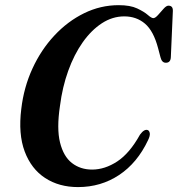

<svg xmlns="http://www.w3.org/2000/svg" viewBox="-20 -732 706 762"><path d="M567 -215.5Q573 -212.5 574.5 -202.8Q576 -193 567.5 -175.5Q525 -85.5 452.8 -37.5Q380.5 10.5 289.5 10.5Q214.5 10.5 159.2 -25.5Q104 -61.5 78 -130.8Q52 -200 64.5 -300Q74.5 -385.5 108.8 -460Q143 -534.5 195.8 -591Q248.5 -647.5 313.8 -679.5Q379 -711.5 451 -711.5Q497 -711.5 524.5 -698.5Q552 -685.5 566.5 -672.8Q581 -660 588.5 -660Q596 -660 607 -672.2Q618 -684.5 629 -697Q640 -709.5 648.5 -709.5Q667 -709.5 666 -688L658 -505Q657 -483 638.5 -483Q622.5 -482.5 617 -504.5L607.5 -540.5Q589.5 -609 555.5 -638Q521.5 -667 473 -667Q426.5 -667 384.5 -639.8Q342.5 -612.5 308.2 -564Q274 -515.5 250.8 -451Q227.5 -386.5 218 -311.5Q204.5 -222 218.2 -166.5Q232 -111 265.5 -85Q299 -59 345.5 -59Q396 -59 445.2 -91.2Q494.5 -123.5 535.5 -197.5Q553 -221.5 567 -215.5Z"/></svg>

Font: Fraunces 144pt S050 SemiBold
Style: Italic
Weight: 600
Italic angle: -16°
Version: Version 1.000; ttfautohint (v1.8.3)